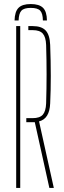

<svg xmlns="http://www.w3.org/2000/svg" viewBox="-20 -929 314 949"><path d="M224 0 152 -325H110V-345H141Q176.5 -345 191.5 -362Q206.5 -379 208 -418Q212.5 -562.5 208 -707Q206.5 -746 191.5 -763Q176.5 -780 142 -780H120V-800H142Q185.5 -800 205.8 -778.2Q226 -756.5 228 -707Q234 -544.5 228 -418Q225 -342 173 -329L246 0ZM60 0V-800H80V0ZM132 -909Q90 -909 71.5 -890.2Q53 -871.5 52 -828H72Q73 -862.5 85.8 -876.2Q98.5 -890 132 -890Q166 -890 178.8 -876.2Q191.5 -862.5 192 -828H212Q211.5 -871.5 192.8 -890.2Q174 -909 132 -909Z"/></svg>

Font: Big Shoulders Stencil Display Thin
Style: Regular
Weight: 100
Designer: Patric King
Foundry: XO Type Co
Version: Version 1.000